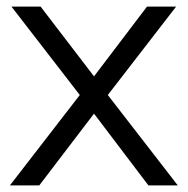

<svg xmlns="http://www.w3.org/2000/svg" viewBox="-20 -560 567 580"><path d="M98.7 0H10L221 -273L14.7 -540H102.7L264 -329.3L424 -540H512L305.7 -273L517 0H428.3L264 -216.7Z"/></svg>

Font: Manrope Variable Light
Style: Regular
Weight: 200
Designer: Mikhail Sharanda
Foundry: Mikhail Sharanda
Version: Version 4.505